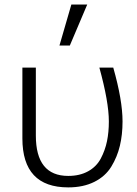

<svg xmlns="http://www.w3.org/2000/svg" viewBox="-20 -812 608 850"><path d="M79.1 -199.2V-512.7H138.7V-211.9Q138.7 -33.2 282.2 -33.2Q333 -33.2 370.1 -53.7Q407.2 -74.2 426.3 -110.4Q445.3 -146.5 453.6 -186.5Q461.9 -226.6 461.9 -274.4Q461.9 -360.4 419.9 -512.7H481.4Q522.5 -368.2 522.5 -274.4Q522.5 -215.8 510.7 -166.5Q499 -117.2 472.7 -74.2Q446.3 -31.2 397.5 -6.8Q348.6 17.6 282.2 17.6Q79.1 17.6 79.1 -199.2ZM243.2 -610.4 295.9 -792H366.2L289.1 -610.4Z"/></svg>

Font: Gothic A1 Light
Style: Regular
Weight: 300
Version: Version 2.50